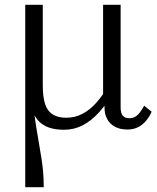

<svg xmlns="http://www.w3.org/2000/svg" viewBox="-20 -529 655 799"><path d="M510 10Q480 10 458.5 -1.5Q437 -13 425.5 -34.5Q414 -56 415 -87L409 -108V-509H482V-83Q482 -57 491.5 -47Q501 -37 518 -37Q533 -37 544 -44Q555 -51 563.5 -63Q572 -75 580 -89L611 -64Q602 -43 587.5 -26Q573 -9 554 0.5Q535 10 510 10ZM158 -509V-174Q158 -126 167.5 -96.5Q177 -67 199 -53Q221 -39 256 -39Q292 -39 323.5 -55.5Q355 -72 383 -104Q411 -136 436 -181L458 -154Q426 -99 393 -62.5Q360 -26 324 -7.5Q288 11 247 11Q218 11 194.5 5Q171 -1 153.5 -14Q136 -27 124 -48.5Q112 -70 104 -101L115 -143Q118 -98 122.5 -60Q127 -22 132.5 10.5Q138 43 143 72.5Q148 102 152.5 130Q157 158 159.5 187.5Q162 217 162 250H85V-509Z"/></svg>

Font: Roboto Serif 36pt Light
Style: Regular
Weight: 300
Designer: Greg Gazdowicz
Foundry: Commercial Type
Version: Version 1.008